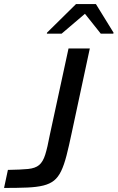

<svg xmlns="http://www.w3.org/2000/svg" viewBox="-34 -927 580 947"><path d="M-14 0 5 -89Q68 -90 104 -93.5Q140 -97 159 -113Q178 -129 189 -164Q200 -199 212 -263L304 -688H409L320 -273Q306 -206 294 -159.5Q282 -113 267.5 -83Q253 -53 232.5 -36.5Q212 -20 180 -12Q148 -4 100.5 -2Q53 0 -14 0ZM197 -761 198 -766 341 -907H439L526 -766L525 -761H463L385 -859L270 -761Z"/></svg>

Font: Saira Expanded Medium
Style: Italic
Weight: 500
Width: 7
Italic angle: -12°
Designer: Hector Gatti with collaboration of the Omnibus-Type team
Foundry: Omnibus-Type
Version: Version 1.101